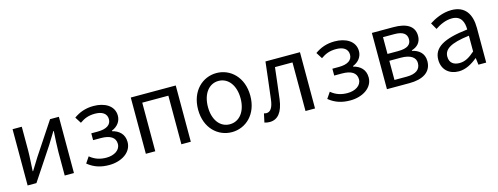

<svg xmlns="http://www.w3.org/2000/svg" viewBox="-20 -1167 4639 1790"><g transform="rotate(-15 2299.5 -272.0)"><path d="M92 0H177L383 -311C403 -344 434 -394 455 -428H459C455 -357 450 -284 450 -227V0H539V-543H454L248 -232C228 -199 197 -149 176 -116H172C175 -186 181 -259 181 -316V-543H92Z M878 13C994 13 1097 -49 1097 -150C1097 -228 1047 -269 983 -285V-290C1040 -312 1073 -358 1073 -411C1073 -509 981 -557 876 -557C797 -557 737 -533 685 -496L723 -436C767 -467 808 -484 871 -484C938 -484 984 -457 984 -401C984 -348 940 -316 853 -316H791V-250H866C955 -250 1005 -219 1005 -157C1005 -97 945 -60 870 -60C815 -60 762 -73 712 -115L672 -56C736 -4 802 13 878 13Z M1233 0H1324V-469H1576V0H1667V-543H1233Z M2062 13C2195 13 2314 -91 2314 -271C2314 -452 2195 -557 2062 -557C1929 -557 1810 -452 1810 -271C1810 -91 1929 13 2062 13ZM2062 -63C1968 -63 1905 -146 1905 -271C1905 -396 1968 -481 2062 -481C2156 -481 2220 -396 2220 -271C2220 -146 2156 -63 2062 -63Z M2426 13C2505 13 2553 -47 2569 -168C2582 -268 2593 -369 2605 -469H2774V0H2866V-543H2533C2519 -425 2506 -308 2491 -191C2482 -110 2456 -75 2418 -75C2408 -75 2401 -77 2394 -79L2376 5C2392 10 2406 13 2426 13Z M3205 13C3321 13 3424 -49 3424 -150C3424 -228 3374 -269 3310 -285V-290C3367 -312 3400 -358 3400 -411C3400 -509 3308 -557 3203 -557C3124 -557 3064 -533 3012 -496L3050 -436C3094 -467 3135 -484 3198 -484C3265 -484 3311 -457 3311 -401C3311 -348 3267 -316 3180 -316H3118V-250H3193C3282 -250 3332 -219 3332 -157C3332 -97 3272 -60 3197 -60C3142 -60 3089 -73 3039 -115L2999 -56C3063 -4 3129 13 3205 13Z M3560 0H3777C3903 0 3992 -47 3992 -156C3992 -234 3939 -271 3878 -285V-290C3934 -306 3969 -345 3969 -405C3969 -504 3888 -543 3769 -543H3560ZM3650 -316V-478H3760C3843 -478 3879 -448 3879 -397C3879 -346 3844 -316 3753 -316ZM3650 -65V-250H3761C3854 -250 3902 -216 3902 -161C3902 -100 3858 -65 3767 -65Z M4252 13C4319 13 4380 -22 4432 -65H4435L4443 0H4518V-334C4518 -468 4462 -557 4330 -557C4243 -557 4166 -518 4116 -486L4152 -423C4195 -452 4252 -481 4315 -481C4404 -481 4427 -414 4427 -344C4196 -318 4093 -259 4093 -141C4093 -43 4161 13 4252 13ZM4278 -60C4224 -60 4182 -85 4182 -147C4182 -217 4244 -262 4427 -284V-132C4374 -85 4331 -60 4278 -60Z"/></g></svg>

Font: Noto Sans JP
Style: Regular
Weight: 400
Designer: Ryoko NISHIZUKA  (kana, bopomofo & ideographs); Paul D. Hunt (Latin, Greek & Cyrillic); Sandoll Communications , Soo-you
Foundry: Adobe
Version: Version 2.002;hotconv 1.0.116;makeotfexe 2.5.65601